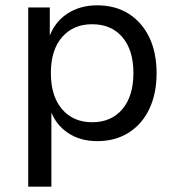

<svg xmlns="http://www.w3.org/2000/svg" viewBox="-20 -521 664 721"><path d="M86 180V-493H167V-382H165Q185 -438 232.5 -469.5Q280 -501 345 -501Q413 -501 463 -469.5Q513 -438 540.5 -381Q568 -324 568 -246Q568 -170 541 -112.5Q514 -55 463.5 -23Q413 9 345 9Q281 9 235 -22Q189 -53 170 -106H173V180ZM326 -62Q398 -62 439.5 -111Q481 -160 481 -247Q481 -333 439.5 -381.5Q398 -430 326 -430Q255 -430 213 -381.5Q171 -333 171 -247Q171 -160 213 -111Q255 -62 326 -62Z"/></svg>

Font: Nunito Sans 9pt
Style: Regular
Weight: 400
Version: Version 3.101;gftools[0.9.27]